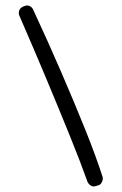

<svg xmlns="http://www.w3.org/2000/svg" viewBox="-20 -678 440 694"><path d="M331 -7Q319 -2 311.5 -5.5Q304 -9 300.5 -14Q297 -19 297 -19Q271 -92 232.5 -187Q194 -282 148 -392Q102 -502 51 -619Q51 -619 49.5 -622.5Q48 -626 48 -632.5Q48 -639 52 -645Q56 -651 65 -655Q75 -659 81 -658Q87 -657 91 -654Q95 -651 97 -648Q99 -645 99 -645Q153 -529 201 -418Q249 -307 288 -210Q327 -113 351 -38Q351 -38 351.5 -34.5Q352 -31 350.5 -25.5Q349 -20 345 -14.5Q341 -9 331 -7Z"/></svg>

Font: Sour Gummy Black ExtraLight
Style: Regular
Weight: 250
Version: Version 1.000